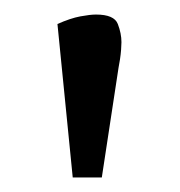

<svg xmlns="http://www.w3.org/2000/svg" viewBox="-20 -738 247 264"><path d="M80 -494 59 -705Q77 -713 90.5 -715.5Q104 -718 112 -718Q137 -718 142 -705Q147 -692 147 -680Q147 -676 146.5 -669.5Q146 -663 145 -656.5Q144 -650 143 -645L120 -494Z"/></svg>

Font: Faustina
Style: Regular
Weight: 400
Designer: Alfonso Garcia
Foundry: http://www.omnibus-type.com
Version: Version 1.200